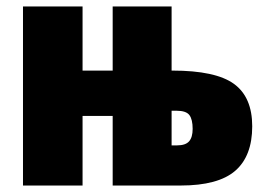

<svg xmlns="http://www.w3.org/2000/svg" viewBox="-20 -573 824 593"><path d="M510 -355H512Q646 -355 702.5 -314Q759 -273 759 -183Q759 -91 706.5 -45.5Q654 0 538 0H328V-215H235V0H51V-553H235V-355H328V-553H510ZM510 -231V-124H527Q553 -124 564 -136.5Q575 -149 575 -175Q575 -204 565 -217.5Q555 -231 525 -231Z"/></svg>

Font: Noto Sans Display Black Narrow
Style: Regular
Weight: 900
Width: 4
Designer: Monotype Design team
Foundry: Monotype Imaging Inc.
Version: Version 1.000